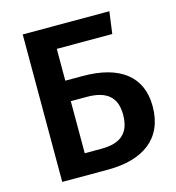

<svg xmlns="http://www.w3.org/2000/svg" viewBox="-104 -780 796 869"><g transform="rotate(-15 294.0 -345.5)"><path d="M213 -439V-588H473L487 -691H81V0H295C460 0 565 -73 565 -225C565 -366 467 -439 295 -439ZM213 -99V-343H288C380 -343 426 -306 426 -223C426 -134 378 -99 291 -99Z"/></g></svg>

Font: Fira Sans Medium
Style: Regular
Weight: 500
Designer: Carrois Corporate & Edenspiekermann AG
Foundry: Carrois Corporate GbR & Edenspiekermann AG
Version: Version 4.203